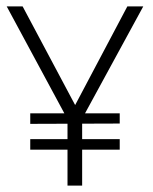

<svg xmlns="http://www.w3.org/2000/svg" viewBox="-20 -583 480 603"><path d="M194 -205 1 -563H51L216 -253L380 -563H430L235 -205ZM75 -113V-146H356V-113ZM75 -194V-227H356V-195ZM192 0V-218H238V0Z"/></svg>

Font: Darker Grotesque
Style: Regular
Weight: 400
Designer: Gabriel Lam
Foundry: TypeRant
Version: Version 1.000;gftools[0.9.28]